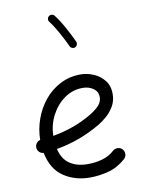

<svg xmlns="http://www.w3.org/2000/svg" viewBox="-97 -935 775 1032"><g transform="rotate(-10 291.0 -419.0)"><path d="M506.3 -36.6Q463.4 2 412.1 15.6Q360.8 29.3 310.1 29.3Q228.5 29.3 167 -12Q105.5 -53.2 86.9 -144.5Q73.2 -145 63.5 -154.8Q53.7 -164.6 52.7 -178.2Q51.8 -191.9 59.8 -202.6Q67.9 -213.4 80.6 -216.3Q81.1 -273.4 100.6 -328.6Q120.1 -383.8 156.2 -428.2Q192.4 -472.7 242.9 -499Q293.5 -525.4 355.5 -525.4Q391.1 -525.4 426 -510.5Q460.9 -495.6 484.1 -466.1Q507.3 -436.5 507.3 -393.1Q507.3 -354.5 489.5 -324.7Q471.7 -294.9 447.8 -274.7Q423.8 -254.4 405.8 -243.7Q290 -174.8 160.6 -152.8Q174.3 -95.7 213.1 -69.8Q252 -43.9 310.1 -43.9Q353.5 -43.9 391.4 -54.9Q429.2 -65.9 456.5 -91.3Q467.8 -101.1 483.2 -100.6Q498.5 -100.1 508.8 -88.9Q518.6 -77.6 518.1 -62.3Q517.6 -46.9 506.3 -36.6ZM353.5 -452.1Q298.8 -452.1 254.2 -420.7Q209.5 -389.2 182.4 -337.6Q155.3 -286.1 153.8 -225.6Q210.9 -235.4 264.6 -254.6Q318.4 -273.9 365.7 -302.2Q396 -319.8 416 -340.6Q436 -361.3 436 -387.7Q436 -417.5 411.9 -434.8Q387.7 -452.1 353.5 -452.1ZM242.7 -863.8Q249.5 -869.1 258.5 -868.2Q267.6 -867.2 272.9 -860.4Q296.4 -830.6 321 -785.9Q345.7 -741.2 363.3 -702.6Q366.7 -694.8 363.5 -686.3Q360.4 -677.7 352.1 -673.8Q344.2 -670.4 335.7 -673.8Q327.1 -677.2 323.7 -685.1Q307.1 -721.7 283 -764.9Q258.8 -808.1 238.8 -833.5Q233.4 -840.3 234.6 -849.4Q235.8 -858.4 242.7 -863.8Z"/></g></svg>

Font: Mikhak Regular
Style: Regular
Weight: 400
Designer: Amin Abedi
Version: Version 3.3